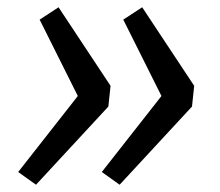

<svg xmlns="http://www.w3.org/2000/svg" viewBox="-20 -551 605 528"><path d="M284 -315 278 -258 79 -43 30 -78 194 -287 89 -497 141 -531ZM514 -315 508 -258 309 -43 260 -78 424 -287 319 -497 371 -531Z"/></svg>

Font: FiraGO Book
Style: Italic
Weight: 350
Italic angle: -8°
Designer: bBox Type GmbH
Foundry: bBox Type GmbH
Version: Version 1.001